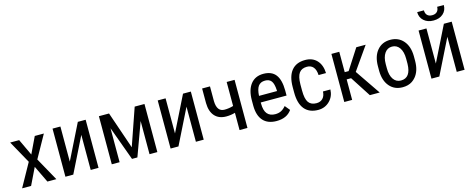

<svg xmlns="http://www.w3.org/2000/svg" viewBox="-34 -1375 5027 2037"><g transform="rotate(-15 2479.0 -356.0)"><path d="M127.4 -501 211.9 -321.3 297.9 -501 298.3 -502H299.8H394.5H397.9L396.5 -499L259.8 -253.9L399.4 -2.9L400.9 0H397.9H303.7H302.7L302.2 -1L213.4 -185.5L124 -1L123.5 0H122.6H27.8H24.4L26.4 -2.9L166 -253.9L29.8 -499L28.3 -502H31.2H125.5H127Z M778.3 -528.3H864.3V0H778.3V-385.3L586.9 0H500.5V-528.3H586.9V-142.6Z M1261.2 -119.6 1402.8 -528.3H1510.3V0H1424.3V-364.3L1291 0H1231.9L1095.7 -373V0H1009.8V-528.3H1121.1Z M1933.6 -528.3H2019.5V0H1933.6V-385.3L1742.2 0H1655.8V-528.3H1742.2V-142.6Z M2500 0H2413.1V-189.5Q2365.7 -175.8 2315.9 -175.8Q2234.9 -175.8 2189.9 -225.8Q2145 -275.9 2143.6 -368.7V-528.8H2230V-366.2Q2232.9 -250 2315.9 -250Q2364.7 -250 2413.1 -264.6V-528.3H2500Z M2904.3 -296.9V-306.2Q2900.9 -377 2878.4 -407.2Q2856 -437 2810.1 -437Q2759.3 -437 2734.4 -402.8Q2710 -368.7 2706.5 -296.9ZM2917.5 -9.8Q2876 9.3 2819.3 9.3Q2723.1 9.3 2672.4 -46.9Q2621.6 -103 2620.6 -210.9V-271Q2620.6 -383.3 2669.9 -447.3Q2719.7 -511.2 2810.1 -511.2Q2900.9 -511.2 2944.8 -454.6Q2988.8 -398.4 2989.7 -279.8V-226.6V-224.6H2987.8H2706.1V-214.8Q2706.1 -135.7 2736.3 -100.1Q2766.6 -64.5 2824.2 -64.5Q2860.8 -64.5 2888.2 -78.1Q2915.5 -91.8 2939.9 -120.6L2940.9 -122.6L2942.4 -121.1L2985.4 -68.8L2986.3 -67.9L2985.4 -66.4Q2958.5 -28.3 2917.5 -9.8Z M3276.9 -64Q3319.8 -64 3345.7 -90.6Q3371.6 -117.2 3374 -166.5H3455.6Q3452.6 -90.3 3401.6 -40.3Q3350.6 9.8 3276.9 9.8Q3178.7 9.8 3127.2 -52Q3075.7 -113.8 3075.7 -235.8V-293.9Q3075.7 -413.6 3127 -475.8Q3178.2 -538.1 3276.4 -538.1Q3357.4 -538.1 3405 -486.8Q3452.6 -435.5 3455.6 -346.7H3374Q3371.1 -405.3 3345.9 -434.6Q3320.8 -463.9 3276.4 -463.9Q3218.8 -463.9 3190.9 -426Q3163.1 -388.2 3162.1 -301.8V-234.4Q3162.1 -141.1 3189.7 -102.5Q3217.3 -64 3276.9 -64Z M3698.7 -225.1H3649.9V0H3563.5V-528.3H3649.9V-304.7H3692.9L3836.9 -528.3H3939.9L3763.7 -276.9L3952.6 0H3844.2Z M4092.3 -274.4V-227.1Q4092.3 -150.9 4122.6 -107.4Q4152.8 -64.5 4204.6 -64.5Q4313 -64.5 4316.4 -217.8V-273.9Q4316.4 -349.6 4286.1 -393.6Q4255.4 -437 4203.6 -437Q4152.8 -437 4122.6 -393.6Q4092.3 -349.6 4092.3 -274.4ZM4006.3 -219.7V-273.9Q4006.3 -383.3 4060.1 -447.3Q4113.8 -511.2 4203.6 -511.2Q4293.5 -511.2 4347.2 -448.7Q4400.9 -386.7 4402.3 -279.8V-227.1Q4402.3 -118.2 4348.6 -54.7Q4331.1 -33.7 4309.3 -19.3Q4287.6 -4.9 4261.2 2.2Q4234.9 9.3 4204.6 9.3Q4114.7 9.3 4061.5 -52.7Q4008.3 -114.3 4006.3 -219.7Z M4798.8 -528.3H4884.8V0H4798.8V-385.3L4607.4 0H4521V-528.3H4607.4V-142.6ZM4849.6 -720.7Q4849.6 -661.6 4809.3 -625.7Q4769 -589.8 4703.6 -589.8Q4638.2 -589.8 4597.7 -626Q4557.1 -662.1 4557.1 -720.7H4630.9Q4630.9 -686.5 4649.4 -667.2Q4668 -647.9 4703.6 -647.9Q4737.8 -647.9 4757.1 -667Q4776.4 -686 4776.4 -720.7Z"/></g></svg>

Font: MAUL Condensed
Style: Condensed Regular
Weight: 400
Designer: MAUL
Version: Version 1.0; 2020; ttfautohint (v1.8.3)